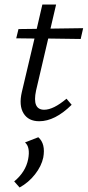

<svg xmlns="http://www.w3.org/2000/svg" viewBox="-20 -531 389 852"><path d="M194 -360 140 -129Q122 -44 176 -44Q217 -44 275 -93L298 -66Q224 7 154 7Q106 7 84.5 -28Q63 -63 77 -123L133 -360L52 -361L62 -402L143 -403L168 -511H229L204 -404L349 -406L338 -358ZM150 78Q183 107 172 168Q164 206 135.5 242.5Q107 279 67 301L43 274Q94 232 105 175Q115 122 91 101Z"/></svg>

Font: EauTestInfant
Style: Italic
Weight: 400
Italic angle: -12°
Designer: Christian Thalmann (Catharsis Fonts)
Version: Version 0.001;PS 000.001;hotconv 1.0.88;makeotf.lib2.5.64775